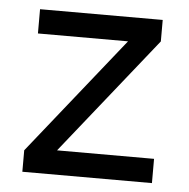

<svg xmlns="http://www.w3.org/2000/svg" viewBox="-41 -511 543 552"><g transform="rotate(5 230.0 -235.0)"><path d="M43 0V-62L313 -400H53V-470H407V-408L137 -70H417V0Z"/></g></svg>

Font: Gantari
Style: Regular
Weight: 400
Designer: Anugrah Pasau
Foundry: Lafontype
Version: Version 1.000; ttfautohint (v1.8.4)